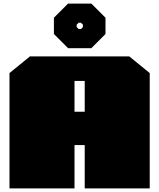

<svg xmlns="http://www.w3.org/2000/svg" viewBox="-20 -1052 889 1072"><path d="M360 -783 281 -862V-953L360 -1032H490L569 -953V-862L490 -783ZM419 -890H432L443 -901V-914L432 -925H419L408 -914V-901ZM33 0V-644L147 -737H702L816 -644V0H453V-242H396V0ZM396 -428H453V-600H396Z"/></svg>

Font: Tomorrow Black
Style: Regular
Weight: 900
Designer: Tony de Marco, Monica Rizzolli
Foundry: Just in Type
Version: Version 2.002